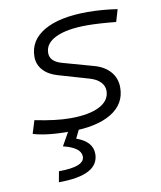

<svg xmlns="http://www.w3.org/2000/svg" viewBox="-85 -595 756 899"><g transform="rotate(-10 293.0 -146.0)"><path d="M216.8 9.8Q103 9.8 40.5 -9.8L59.6 -71.8Q159.2 -51.3 227.5 -51.3Q317.4 -51.3 366.7 -76.9Q416 -102.5 416 -148.9Q416 -172.9 398.2 -190.9Q380.4 -209 348.1 -218.3L203.6 -260.3Q159.7 -272.9 135.5 -300Q111.3 -327.1 111.3 -363.3Q111.3 -441.4 184.8 -484.4Q258.3 -527.3 392.1 -527.3Q425.3 -527.3 462.2 -524.4Q499 -521.5 533.7 -516.1L516.6 -458Q432.6 -466.3 379.9 -466.3Q283.7 -466.3 230.7 -441.2Q177.7 -416 177.7 -369.6Q177.7 -329.1 233.9 -313.5L377.4 -273.4Q427.7 -259.8 454.8 -228.3Q481.9 -196.8 481.9 -152.8Q481.9 -75.2 412.6 -32.7Q343.3 9.8 216.8 9.8ZM122.1 234.4 131.3 183.6Q253.4 183.6 253.4 135.3Q253.4 92.3 169.9 72.3L224.1 -23.9L262.2 -3.4L237.3 47.4Q313 74.2 313 132.8Q313 234.4 122.1 234.4Z"/></g></svg>

Font: Cascadia Code Light
Style: Italic
Weight: 300
Italic angle: -10°
Monospace: yes
Designer: Aaron Bell
Foundry: Saja Typeworks
Version: Version 2404.023; ttfautohint (v1.8.4)